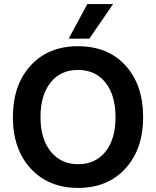

<svg xmlns="http://www.w3.org/2000/svg" viewBox="-20 -912 763 939"><path d="M680 -339Q680 -183 593.5 -88Q507 7 362 7Q217 7 130 -88Q43 -183 43 -339Q43 -496 129.5 -591Q216 -686 361 -686Q508 -686 594 -591.5Q680 -497 680 -339ZM178 -339Q178 -233 228 -171Q278 -109 362 -109Q447 -109 496 -170.5Q545 -232 545 -339Q545 -446 496 -508Q447 -570 361 -570Q276 -570 227 -508Q178 -446 178 -339ZM417 -723H316L407 -892H533Z"/></svg>

Font: Hind Madurai SemiBold
Style: Regular
Weight: 600
Designer: Jyotish Sonowal
Foundry: Indian Type Foundry
Version: Version 1.001;PS 1.0;hotconv 1.0.86;makeotf.lib2.5.63406; tt